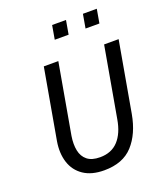

<svg xmlns="http://www.w3.org/2000/svg" viewBox="-160 -999 968 1119"><g transform="rotate(-20 324.0 -440.0)"><path d="M168 -680H258L181 -244Q173 -194 181 -154.5Q189 -115 217 -92.5Q245 -70 296 -70Q367 -70 409 -115.5Q451 -161 465 -244L542 -680H632L555 -244Q534 -127 471.5 -58.5Q409 10 293 10Q215 10 165.5 -23.5Q116 -57 97.5 -114.5Q79 -172 91 -244ZM367 -804H281L296 -890H382ZM558 -804H472L487 -890H573Z"/></g></svg>

Font: Inria Sans
Style: Italic
Weight: 400
Italic angle: -10°
Designer: Black Foundry Team
Foundry: Black Foundry
Version: Version 1.2; ttfautohint (v1.8.3)